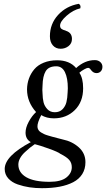

<svg xmlns="http://www.w3.org/2000/svg" viewBox="-20 -758 562 1016"><path d="M338.9 -291Q338.9 -344.7 323.7 -376Q308.6 -407.2 277.8 -407.2Q237.3 -407.2 221.7 -381.1Q206.1 -355 205.1 -305.2Q204.1 -298.3 204.1 -282.2Q204.1 -270 205.1 -263.2Q205.6 -237.3 210.4 -217Q215.3 -196.8 230.5 -180.4Q245.6 -164.1 270 -164.1Q295.4 -164.1 310.8 -179.9Q326.2 -195.8 331.5 -217.5Q336.9 -239.3 337.9 -270Q338.9 -276.9 338.9 -291ZM164.1 4.9Q148.4 15.6 138.7 23.4Q128.9 31.2 112.1 46.9Q95.2 62.5 86.2 79.3Q77.1 96.2 77.1 112.8Q77.1 155.3 118.9 179.7Q160.6 204.1 242.2 204.1Q302.2 204.1 331.1 181.4Q359.9 158.7 359.9 127Q359.9 104 346.4 88.4Q333 72.8 299.8 56.2Q287.1 45.9 237.8 28.3Q188.5 10.7 164.1 4.9ZM419.9 -291Q419.9 -218.8 375.7 -175.3Q331.5 -131.8 265.1 -131.8Q226.6 -131.8 198.2 -148.9Q177.2 -107.9 178.2 -87.9Q178.2 -82 179.2 -80.1Q181.2 -73.2 185.5 -67.4Q189.9 -61.5 197.8 -56.9Q205.6 -52.2 213.1 -48.6Q220.7 -44.9 233.9 -41Q247.1 -37.1 256.8 -34.4Q266.6 -31.7 283.7 -27.3Q300.8 -22.9 312 -20Q361.8 -9.8 397 21.7Q432.1 53.2 432.1 100.1Q432.1 136.2 415.3 163.1Q398.4 189.9 367.4 206.1Q336.4 222.2 295.2 230Q253.9 237.8 202.1 237.8Q168 237.8 136.2 233.2Q104.5 228.5 73.5 217.8Q42.5 207 23.7 186Q4.9 165 4.9 136.2Q4.9 67.4 143.1 -5.9Q115.2 -21.5 115.2 -56.2Q115.2 -82.5 132.1 -113.8Q148.9 -145 170.9 -165Q123 -218.3 123 -285.2Q123.5 -315.9 133.3 -342.8Q143.1 -369.6 161.6 -391.6Q180.2 -413.6 211.4 -426.3Q242.7 -439 282.2 -439Q348.1 -439 382.8 -397.9Q428.7 -439.9 481.9 -439.9Q499.5 -439.9 510.7 -429.7Q522 -419.4 522 -404.8Q522 -389.6 513.2 -380.4Q504.4 -371.1 490.2 -371.1Q473.6 -371.1 460.9 -388.2Q454.6 -398.9 445.8 -398.9Q439.9 -398.9 425.3 -390.9Q410.6 -382.8 399.9 -373Q419.9 -344.7 419.9 -291ZM300.8 -500Q275.4 -500 259.8 -517.8Q244.1 -535.6 244.1 -565.9Q244.1 -631.8 287.4 -679Q330.6 -726.1 397 -737.8Q409.7 -729.5 404.8 -713.9Q367.7 -705.6 332.8 -675Q297.9 -644.5 297.9 -622.1Q297.9 -610.8 305.4 -605.2Q313 -599.6 327.1 -596.2Q329.1 -594.2 331.1 -594.2Q360.8 -584 360.8 -551.8Q360.8 -528.3 342.8 -514.2Q324.7 -500 300.8 -500Z"/></svg>

Font: Common Serif News
Style: Italic
Weight: 450
Italic angle: -12°
Designer: Philipp H. Poll, Khaled Hosny
Foundry: Stefan Peev, Context Ltd.
Version: Version 1.026